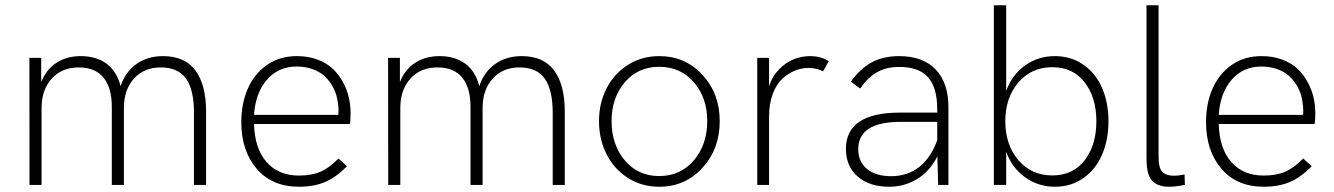

<svg xmlns="http://www.w3.org/2000/svg" viewBox="-20 -710 5120 737"><path d="M93.3 0 92.8 -487.8H138.2V-395Q157.2 -443.4 196.8 -469Q236.3 -494.6 290 -494.6Q349.1 -494.6 388.7 -465.8Q428.2 -437 442.9 -379.4Q461.4 -434.6 504.2 -464.6Q546.9 -494.6 605.5 -494.6Q689.5 -494.6 730.2 -439.5Q771 -384.3 771 -282.2V0H724.6V-277.3Q724.6 -365.2 694.1 -408.2Q663.6 -451.2 597.2 -451.2Q532.7 -451.2 494.1 -408.2Q455.6 -365.2 455.6 -295.9V0H409.2V-299.8Q409.2 -373 377.4 -412.1Q345.7 -451.2 282.2 -451.2Q217.3 -451.2 178.5 -408.2Q139.6 -365.2 139.6 -295.9V0Z M1127.4 6.8Q1024.4 6.8 965.3 -62.3Q906.2 -131.3 906.2 -241.2Q906.2 -312.5 931.2 -369.6Q956.1 -426.8 1004.9 -460.7Q1053.7 -494.6 1119.1 -494.6Q1164.1 -494.6 1200.2 -480.7Q1236.3 -466.8 1259.3 -444.3Q1282.2 -421.9 1297.6 -392.6Q1313 -363.3 1319.3 -334.2Q1325.7 -305.2 1325.7 -275.9Q1325.7 -245.1 1322.8 -233.9H955.1Q957.5 -140.6 1002.9 -88.4Q1048.3 -36.1 1127.4 -36.1Q1175.8 -36.1 1210 -50.8Q1244.1 -65.4 1279.3 -101.6L1312 -71.8Q1270 -29.3 1227.5 -11.2Q1185.1 6.8 1127.4 6.8ZM955.1 -269H1278.8Q1280.3 -284.7 1278.8 -299.3Q1277.3 -321.8 1271.5 -343Q1265.6 -364.3 1252.9 -384.8Q1240.2 -405.3 1222.4 -420.7Q1204.6 -436 1177.7 -445.3Q1150.9 -454.6 1118.7 -454.6Q1048.3 -454.6 1004.4 -403.6Q960.4 -352.5 955.1 -269Z M1470.2 0 1469.7 -487.8H1515.1V-395Q1534.2 -443.4 1573.7 -469Q1613.3 -494.6 1667 -494.6Q1726.1 -494.6 1765.6 -465.8Q1805.2 -437 1819.8 -379.4Q1838.4 -434.6 1881.1 -464.6Q1923.8 -494.6 1982.4 -494.6Q2066.4 -494.6 2107.2 -439.5Q2147.9 -384.3 2147.9 -282.2V0H2101.6V-277.3Q2101.6 -365.2 2071 -408.2Q2040.5 -451.2 1974.1 -451.2Q1909.7 -451.2 1871.1 -408.2Q1832.5 -365.2 1832.5 -295.9V0H1786.1V-299.8Q1786.1 -373 1754.4 -412.1Q1722.7 -451.2 1659.2 -451.2Q1594.2 -451.2 1555.4 -408.2Q1516.6 -365.2 1516.6 -295.9V0Z M2510.3 6.8Q2443.8 6.8 2390.9 -26.6Q2337.9 -60.1 2308.6 -117.4Q2279.3 -174.8 2279.3 -245.1Q2279.3 -314.5 2308.6 -371.3Q2337.9 -428.2 2390.9 -461.4Q2443.8 -494.6 2510.3 -494.6Q2610.4 -494.6 2676.5 -422.6Q2742.7 -350.6 2742.7 -245.1Q2742.7 -138.7 2676.5 -65.9Q2610.4 6.8 2510.3 6.8ZM2510.3 -34.2Q2592.3 -34.2 2643.6 -94.7Q2694.8 -155.3 2694.8 -245.1Q2694.8 -334.5 2643.6 -394Q2592.3 -453.6 2510.3 -453.6Q2428.7 -453.6 2378.2 -394Q2327.6 -334.5 2327.6 -245.1Q2327.6 -154.8 2378.2 -94.5Q2428.7 -34.2 2510.3 -34.2Z M2886.7 0V-487.8H2932.1V-378.9Q2944.3 -417.5 2970.9 -444.3Q2997.6 -471.2 3027.8 -482.9Q3058.1 -494.6 3089.4 -494.6Q3130.9 -494.6 3161.1 -475.1L3139.6 -436.5Q3112.8 -449.2 3083.5 -449.2Q3056.6 -449.2 3030.8 -438.7Q3004.9 -428.2 2982.4 -407.2Q2960 -386.2 2946 -348.9Q2932.1 -311.5 2932.1 -263.2V0Z M3431.6 -494.6Q3522.5 -494.6 3571.5 -443.4Q3620.6 -392.1 3620.6 -298.8V0H3581.1L3578.1 -109.9Q3549.3 -52.7 3500.7 -22.9Q3452.1 6.8 3392.6 6.8Q3317.9 6.8 3272.5 -32.2Q3227.1 -71.3 3227.1 -138.7Q3227.1 -277.8 3435.1 -277.8H3577.6V-291Q3577.6 -373.5 3542.5 -413.3Q3507.3 -453.1 3431.6 -453.1Q3381.8 -453.1 3346.2 -432.6Q3310.5 -412.1 3281.7 -370.1L3246.1 -396.5Q3282.2 -446.8 3326.2 -470.7Q3370.1 -494.6 3431.6 -494.6ZM3400.4 -33.7Q3464.4 -33.7 3509.3 -69.8Q3554.2 -106 3577.6 -171.9V-242.2H3437Q3274.4 -242.2 3274.4 -137.2Q3274.4 -89.4 3307.9 -61.5Q3341.3 -33.7 3400.4 -33.7Z M4029.3 6.8Q3965.3 6.8 3914.8 -29.5Q3864.3 -65.9 3842.3 -127.4V0H3794.9V-689.9H3842.3V-360.8Q3864.3 -422.4 3914.6 -458.5Q3964.8 -494.6 4028.8 -494.6Q4092.3 -494.6 4139.6 -460.9Q4187 -427.2 4210.9 -371.1Q4234.9 -314.9 4234.9 -244.6Q4234.9 -174.3 4210.9 -117.7Q4187 -61 4139.6 -27.1Q4092.3 6.8 4029.3 6.8ZM4019.5 -36.6Q4098.6 -36.6 4143.6 -95Q4188.5 -153.3 4188.5 -244.6Q4188.5 -335.4 4143.6 -393.8Q4098.6 -452.1 4019.5 -452.1Q3939 -452.1 3888.9 -393.3Q3838.9 -334.5 3838.9 -244.6Q3838.9 -154.3 3888.9 -95.5Q3939 -36.6 4019.5 -36.6Z M4466.8 6.8Q4445.3 6.8 4429.4 1Q4413.6 -4.9 4404.3 -14.2Q4395 -23.4 4389.6 -38.3Q4384.3 -53.2 4382.6 -68.6Q4380.9 -84 4380.9 -105V-689.9H4427.2V-116.2Q4427.2 -100.1 4427.7 -91.1Q4428.2 -82 4431.4 -69.8Q4434.6 -57.6 4440.4 -51.3Q4446.3 -44.9 4457.5 -40.3Q4468.8 -35.6 4485.4 -35.6Q4505.9 -35.6 4526.9 -40.5L4528.3 -0.5Q4494.1 6.8 4466.8 6.8Z M4830.6 6.8Q4727.5 6.8 4668.5 -62.3Q4609.4 -131.3 4609.4 -241.2Q4609.4 -312.5 4634.3 -369.6Q4659.2 -426.8 4708 -460.7Q4756.8 -494.6 4822.3 -494.6Q4867.2 -494.6 4903.3 -480.7Q4939.5 -466.8 4962.4 -444.3Q4985.4 -421.9 5000.7 -392.6Q5016.1 -363.3 5022.5 -334.2Q5028.8 -305.2 5028.8 -275.9Q5028.8 -245.1 5025.9 -233.9H4658.2Q4660.6 -140.6 4706.1 -88.4Q4751.5 -36.1 4830.6 -36.1Q4878.9 -36.1 4913.1 -50.8Q4947.3 -65.4 4982.4 -101.6L5015.1 -71.8Q4973.1 -29.3 4930.7 -11.2Q4888.2 6.8 4830.6 6.8ZM4658.2 -269H4981.9Q4983.4 -284.7 4981.9 -299.3Q4980.5 -321.8 4974.6 -343Q4968.8 -364.3 4956.1 -384.8Q4943.4 -405.3 4925.5 -420.7Q4907.7 -436 4880.9 -445.3Q4854 -454.6 4821.8 -454.6Q4751.5 -454.6 4707.5 -403.6Q4663.6 -352.5 4658.2 -269Z"/></svg>

Font: HK Grotesk Light Legacy
Style: Regular
Weight: 300
Designer: Alfredo Marco Pradil
Foundry: Hanken Design Co.
Version: Version 2.022;PS 002.022;hotconv 1.0.88;makeotf.lib2.5.64775